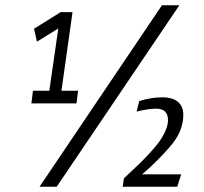

<svg xmlns="http://www.w3.org/2000/svg" viewBox="-20 -708 774 728"><path d="M660 -688 195 0H130L594 -688ZM99 -316 105 -364H167L201 -600L120 -550L109 -599L210 -662H255L213 -364H276L270 -316ZM617 -252Q617 -296 572 -296Q544 -296 498 -285L508 -325Q554 -339 594.5 -339Q635 -339 655 -321.5Q675 -304 675 -273Q675 -242 663 -212Q651 -182 623 -150Q578 -98 519 -47H667L652 0H445L450 -32Q452 -34 475.5 -56Q499 -78 512 -90.5Q525 -103 548 -128Q571 -153 584 -171Q617 -219 617 -252Z"/></svg>

Font: Gudea
Style: Italic
Weight: 400
Version: Version 1.002